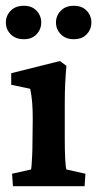

<svg xmlns="http://www.w3.org/2000/svg" viewBox="-27 -642 335 662"><path d="M17.6 0 14.6 -43 80.1 -57.6Q81.1 -61.5 82 -74.2Q83 -86.9 84 -107.9Q85 -128.9 85 -157.2L85.9 -231.4Q85.9 -261.7 84 -287.6Q82 -313.5 77.1 -335.9L11.7 -349.6V-389.6L179.7 -431.6L202.1 -415Q199.2 -384.8 197.8 -354Q196.3 -323.2 196.3 -283.2V-160.2Q196.3 -124 197.8 -94.7Q199.2 -65.4 202.1 -57.6L267.6 -43L264.6 0ZM55.7 -506.8Q26.4 -506.8 9.8 -523.9Q-6.8 -541 -6.8 -564.5Q-6.8 -587.9 9.8 -605Q26.4 -622.1 55.7 -622.1Q83 -622.1 99.1 -605Q115.2 -587.9 115.2 -564.5Q115.2 -541 99.1 -523.9Q83 -506.8 55.7 -506.8ZM227.5 -506.8Q199.2 -506.8 182.6 -523.9Q166 -541 166 -564.5Q166 -587.9 182.6 -605Q199.2 -622.1 227.5 -622.1Q255.9 -622.1 272 -605Q288.1 -587.9 288.1 -564.5Q288.1 -541 272 -523.9Q255.9 -506.8 227.5 -506.8Z"/></svg>

Font: Crimson Pro ExtraLight SemiBold
Style: Regular
Weight: 600
Version: Version 1.002